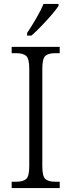

<svg xmlns="http://www.w3.org/2000/svg" viewBox="-20 -951 362 971"><path d="M39 0V-32H63Q96 -32 112 -45.5Q128 -59 128 -110V-603Q128 -655 112 -668.5Q96 -682 63 -682H39V-714H282V-682H259Q225 -682 209.5 -668.5Q194 -655 194 -603V-111Q194 -59 209.5 -45.5Q225 -32 259 -32H282V0ZM117 -784Q139 -817 162.5 -857Q186 -897 200 -931H276V-921Q265 -904 241 -876Q217 -848 189.5 -819.5Q162 -791 139 -771H117Z"/></svg>

Font: Noto Serif Armenian SemiCondensed Light
Style: Regular
Weight: 300
Width: 4
Designer: Monotype Design Team
Foundry: Monotype Imaging Inc.
Version: Version 2.008; ttfautohint (v1.8.4.7-5d5b)